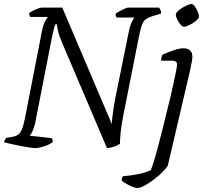

<svg xmlns="http://www.w3.org/2000/svg" viewBox="-28 -742 1029 962"><path d="M149 0Q141 0 120 -3Q99 -6 73.5 -11Q48 -16 26 -21Q4 -26 -8 -30Q-4 -44 5 -52L33 -56Q48 -59 59.5 -65Q71 -71 80 -90Q89 -109 97 -149L181 -580Q187 -613 196.5 -632.5Q206 -652 213 -657H124Q122 -660 120 -665Q118 -670 118 -676Q125 -682 138 -688.5Q151 -695 163.5 -699.5Q176 -704 182 -704H284L532 -121Q534 -150 538 -179.5Q542 -209 550 -251L616 -577Q622 -609 631 -629Q640 -649 647 -654H557Q555 -656 553 -661Q551 -666 551 -673Q557 -678 570.5 -685.5Q584 -693 596.5 -698.5Q609 -704 614 -704H769Q772 -700 776 -692Q780 -684 779 -674L733 -660Q714 -654 702.5 -645.5Q691 -637 684 -619.5Q677 -602 670 -568L590 -165Q580 -113 576.5 -78Q573 -43 573 -22Q558 -11 540 -6Q522 -1 508 0L284 -526Q268 -563 263 -585.5Q258 -608 257 -620H250Q246 -612 243 -601.5Q240 -591 233 -559L148 -124Q142 -100 134.5 -84Q127 -68 121 -62L231 -50Q233 -48 235 -41.5Q237 -35 236 -30Q217 -16 190.5 -8Q164 0 149 0ZM659 200Q650 200 634.5 193.5Q619 187 603.5 178Q588 169 581 162Q583 147 588 141Q628 138 664 130.5Q700 123 727 111Q732 101 742 69.5Q752 38 763.5 -6Q775 -50 787.5 -99.5Q800 -149 811 -195Q818 -221 826 -256Q834 -291 841.5 -325Q849 -359 854 -384.5Q859 -410 859 -419Q859 -430 852 -434Q845 -438 834 -438H779Q779 -444 781 -453.5Q783 -463 786 -468Q812 -480 841.5 -490Q871 -500 891 -500Q936 -500 936 -456Q936 -449 932.5 -430Q929 -411 924 -388L813 87Q808 97 790 116Q772 135 747.5 154Q723 173 699 186.5Q675 200 659 200ZM894 -608Q886 -608 876.5 -619Q867 -630 860 -644.5Q853 -659 853 -669Q853 -679 869 -691.5Q885 -704 903.5 -713Q922 -722 931 -722Q939 -722 947.5 -710.5Q956 -699 962.5 -684.5Q969 -670 969 -660Q969 -650 954.5 -638Q940 -626 922 -617Q904 -608 894 -608Z"/></svg>

Font: Texturina Extralight
Style: Italic
Weight: 200
Italic angle: -11°
Designer: Guillermo Torres Carreño
Foundry: Omnibus-Type
Version: Version 1.002; ttfautohint (v1.8.3)